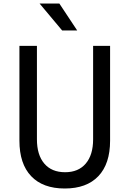

<svg xmlns="http://www.w3.org/2000/svg" viewBox="-20 -1062 740 1097"><path d="M91 -800H191V-266Q191 -177 233 -127.5Q275 -78 352 -78Q428 -78 470 -127.5Q512 -177 512 -266V-800H609V-258Q609 -126 542 -55.5Q475 15 350 15Q225 15 158 -55.5Q91 -126 91 -258ZM421 -888H335L206 -1042H319Z"/></svg>

Font: Martian Mono Light
Style: Regular
Weight: 300
Monospace: yes
Designer: Roman Shamin
Foundry: Evil Martians
Version: Version 1.000; ttfautohint (v1.8.4.7-5d5b)